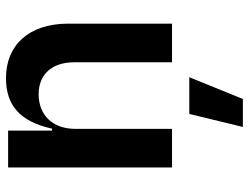

<svg xmlns="http://www.w3.org/2000/svg" viewBox="-114 -478 828 639"><g transform="rotate(-90 299.5 -159.0)"><path d="M189.6 -319.6C188.9 -398.4 236.5 -443.9 304.7 -443.9C370.7 -443.9 410.5 -400.2 411.2 -327.4V0H539.8V-347.3C539.1 -478 467 -552.6 358.7 -552.6C269.5 -552.6 214.1 -507.8 190.3 -399.1H183.9V-545.5H61.1V0H189.6ZM289.1 235.8 361.5 57.5H239.3L196 235.8Z"/></g></svg>

Font: Riot Sans 2.0
Style: Bold
Weight: 600
Designer: Rasmus Andersson
Foundry: rsms
Version: Version 3.006;hotconv 1.0.109;makeotfexe 2.5.65596